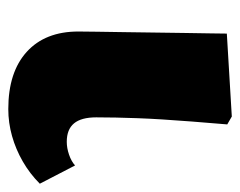

<svg xmlns="http://www.w3.org/2000/svg" viewBox="-78 -487 579 463"><g transform="rotate(90 211.5 -255.5)"><path d="M243 14Q154 14 105 -30.5Q56 -75 56 -155Q56 -172 56.5 -200.5Q57 -229 57.5 -265Q58 -301 58.5 -338.5Q59 -376 59.5 -411.5Q60 -447 60.5 -474Q61 -501 61 -513L261 -525L280 -514Q276 -467 273 -428Q270 -389 268 -357Q266 -325 265 -297.5Q264 -270 263.5 -245.5Q263 -221 263 -198Q263 -162 277.5 -144.5Q292 -127 322 -127Q337 -127 353 -132.5Q369 -138 379 -147L423 -62Q399 -38 369.5 -21Q340 -4 308 5Q276 14 243 14Z"/></g></svg>

Font: Literata Black
Style: Regular
Weight: 900
Designer: Latin by Veronika Burian and Jose Scaglione. Greek by Irene Vlachou. Cyrillic by Vera Evstafieva.
Foundry: TypeTogether
Version: Version 3.103;gftools[0.9.29]